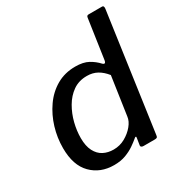

<svg xmlns="http://www.w3.org/2000/svg" viewBox="-175 -869 952 1007"><g transform="rotate(-30 301.0 -366.0)"><path d="M409 0Q402 0 397 -3.5Q392 -7 394 -16L400 -54Q402 -62 398 -62.5Q394 -63 387 -56Q373 -44 350.5 -28.5Q328 -13 297.5 -1.5Q267 10 227 10Q144 10 91 -43.5Q38 -97 38 -201Q38 -264 56 -323.5Q74 -383 108.5 -432.5Q143 -482 193 -511Q243 -540 307 -540Q355 -540 385 -523.5Q415 -507 437 -483Q445 -475 450.5 -477.5Q456 -480 458 -497L492 -729Q493 -737 496.5 -739.5Q500 -742 506 -742H587Q598 -742 596 -724L496 -16Q495 -6 491 -3Q487 0 477 0ZM447 -408Q424 -437 397 -452Q370 -467 335 -467Q286 -467 250.5 -442Q215 -417 191.5 -376.5Q168 -336 156.5 -290Q145 -244 145 -200Q145 -152 161 -121Q177 -90 204 -76Q231 -62 265 -62Q303 -62 335 -80Q367 -98 388.5 -124Q410 -150 413 -176Z"/></g></svg>

Font: Libre Franklin Medium
Style: Italic
Weight: 500
Italic angle: -8°
Designer: Pablo Impallari, Rodrigo Fuenzalida, Nhung Nguyen
Foundry: Impallari Type
Version: Version 3.000